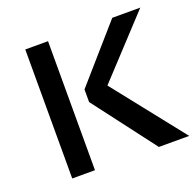

<svg xmlns="http://www.w3.org/2000/svg" viewBox="-97 -615 732 717"><g transform="rotate(-20 269.0 -256.5)"><path d="M530.3 -512.7 315.4 -281.2 538.1 0H417.5L230 -246.6V-296.9L418.9 -512.7ZM73.2 0V-512.7H163.6V0Z"/></g></svg>

Font: Voltera
Style: Regular
Weight: 400
Designer: Bernd Montag
Version: Version 1.301